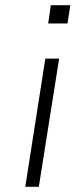

<svg xmlns="http://www.w3.org/2000/svg" viewBox="-20 -717 321 737"><path d="M165 -627 175 -697H250L239 -627ZM77 0 154 -492H207L129 0Z"/></svg>

Font: Nunito Sans 7pt SemiExpanded ExtraLight
Style: Italic
Weight: 250
Width: 6
Italic angle: -9°
Designer: Vernon Adams
Foundry: Vernon Adams
Version: Version 3.101;gftools[0.9.27]